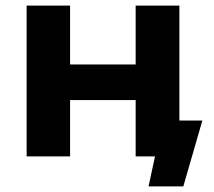

<svg xmlns="http://www.w3.org/2000/svg" viewBox="-20 -558 762 685"><path d="M510 107 533 0H464V-201H230V0H75V-538H230V-328H464V-538H620V-128H702L634 107Z"/></svg>

Font: Montserrat
Style: Bold
Weight: 700
Designer: Julieta Ulanovsky
Foundry: Julieta Ulanovsky
Version: Version 9.000; ttfautohint (v1.8.4.7-5d5b)